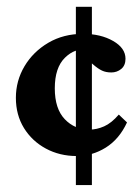

<svg xmlns="http://www.w3.org/2000/svg" viewBox="-20 -450 402 561"><path d="M204.1 5.9Q154.3 5.9 114 -15.9Q73.7 -37.6 50 -75.9Q26.4 -114.3 26.4 -164.1Q26.4 -213.9 51.5 -256.3Q76.7 -298.8 121.1 -325Q165.5 -351.1 222.7 -351.1Q274.4 -351.1 310.5 -330.3Q346.7 -309.6 346.7 -278.3Q346.7 -258.8 334.2 -248.5Q321.8 -238.3 305.2 -238.3Q289.6 -238.3 278.1 -243.7Q266.6 -249 252 -261.7L192.9 -313L233.4 -303.7Q199.7 -310.5 169.9 -281.5Q140.1 -252.4 140.1 -191.9Q140.1 -132.3 169.2 -101.8Q198.2 -71.3 241.2 -71.3Q262.7 -71.3 284.2 -80.8Q305.7 -90.3 327.1 -115.2L351.1 -92.3Q328.6 -43.5 289.1 -18.8Q249.5 5.9 204.1 5.9ZM201.7 90.8V-430.2H248.5V90.8Z"/></svg>

Font: Lateef
Style: Bold
Weight: 700
Designer: SIL International
Foundry: SIL International
Version: Version 4.200